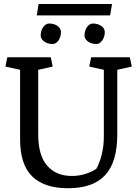

<svg xmlns="http://www.w3.org/2000/svg" viewBox="-20 -954 703 984"><path d="M175.8 -266.6Q175.8 -157.7 221.7 -105Q267.6 -52.2 348.1 -52.2Q386.7 -52.2 420.4 -63.5Q454.1 -74.7 474.1 -89.4Q490.7 -119.6 501.5 -162.6Q512.2 -205.6 512.2 -254.4V-596.2L437.5 -612.8L447.3 -660.6H645.5L655.3 -612.8L581.1 -596.2V-265.6Q581.1 -123.5 519 -56.4Q457 10.7 328.6 10.7Q207 10.7 145 -50Q83 -110.8 83 -239.7V-596.2L7.8 -612.8L17.6 -660.6H240.2L250 -612.8L175.8 -596.2ZM188.5 -772Q188.5 -784.2 191.9 -795.4Q195.3 -806.6 201.4 -815.2Q207.5 -823.7 215.3 -828.6Q223.1 -833.5 231.9 -833.5Q244.6 -833.5 255.9 -830.1Q267.1 -826.7 275.1 -820.8Q283.2 -814.9 287.8 -806.9Q292.5 -798.8 292.5 -789.6Q292.5 -777.3 289.1 -766.4Q285.6 -755.4 279.8 -746.8Q273.9 -738.3 266.1 -733.4Q258.3 -728.5 249.5 -728.5Q236.8 -728.5 225.6 -731.9Q214.4 -735.4 206.1 -741.5Q197.8 -747.6 193.1 -755.4Q188.5 -763.2 188.5 -772ZM413.1 -772Q413.1 -784.2 416.5 -795.4Q419.9 -806.6 425.8 -815.2Q431.6 -823.7 439.5 -828.6Q447.3 -833.5 456.1 -833.5Q468.8 -833.5 480 -830.1Q491.2 -826.7 499.5 -820.8Q507.8 -814.9 512.5 -806.9Q517.1 -798.8 517.1 -789.6Q517.1 -777.3 513.7 -766.4Q510.3 -755.4 504.2 -746.8Q498 -738.3 490.2 -733.4Q482.4 -728.5 473.6 -728.5Q460.9 -728.5 449.7 -731.9Q438.5 -735.4 430.4 -741.5Q422.4 -747.6 417.7 -755.4Q413.1 -763.2 413.1 -772ZM177.7 -933.6H554.2L544.4 -875H168.5Z"/></svg>

Font: Noticia Text
Style: Regular
Weight: 400
Designer: JM Sole
Foundry: JM Sole
Version: Version 1.003